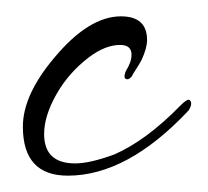

<svg xmlns="http://www.w3.org/2000/svg" viewBox="-20 -208 254 235"><path d="M63 7Q8 7 8 -53Q8 -92 47 -138Q89 -188 128 -188Q160 -188 160 -159Q160 -149 153 -134Q149 -127 146 -122.5Q143 -118 141 -114Q138 -111 136 -111Q130 -111 134 -121Q141 -132 141 -141Q141 -153 127 -153Q109 -153 89 -138Q64 -119 49 -92.5Q34 -66 34 -44Q34 -8 72 -8Q90 -8 120 -19Q159 -36 201 -79Q208 -86 211 -86Q214 -85 214 -81Q214 -78 211 -73Q136 7 63 7Z"/></svg>

Font: Passions Conflict
Style: Regular
Weight: 400
Designer: Robert E. Leuschke
Foundry: Robert E. Leuschke
Version: Version 1.010; ttfautohint (v1.8.3)